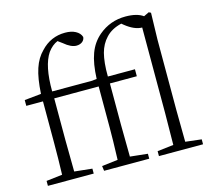

<svg xmlns="http://www.w3.org/2000/svg" viewBox="-113 -951 1206 1089"><g transform="rotate(-15 490.0 -407.0)"><path d="M307 0V-29L203 -40C203 -41 203 -43 203 -46C202 -126 201 -186 201 -227V-470H462V-227C462 -185 461 -123 458 -40L364 -29L368 0H633V-29L530 -40C530 -41 530 -43 530 -46C529 -126 528 -186 528 -227V-470H686V-511H527C526 -567 531 -612 540 -647C549 -680 564 -708 586 -731C608 -755 639 -772 678 -781L690 -771C725 -743 758 -729 787 -729V-227C787 -181 786 -119 785 -40L690 -29V0H949V-29L855 -40C854 -119 853 -181 853 -227V-641L857 -797L845 -803L814 -788C791 -805 756 -814 711 -814C651 -814 598 -795 552 -756C493 -705 467 -635 462 -514L434 -511H200C199 -612 214 -685 245 -731C262 -754 281 -770 303 -779L329 -760C356 -737 380 -726 401 -726C430 -726 449 -743 450 -764C445 -780 434 -792 417 -801C400 -810 380 -814 356 -814C300 -814 252 -793 213 -751C165 -703 142 -635 135 -514L37 -504V-470H135V-227C135 -164 134 -102 132 -40L38 -29V0Z"/></g></svg>

Font: AllPunType Light
Style: Regular
Weight: 300
Version: 1.0